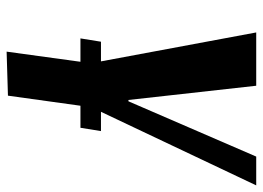

<svg xmlns="http://www.w3.org/2000/svg" viewBox="-127 -413 794 580"><g transform="rotate(90 270.0 -123.0)"><path d="M540 -500 304 -2 269 250 136 254 171 -1 78 -500H239L282 -114H286L453 -500ZM376 -31 366 31H96L106 -31Z"/></g></svg>

Font: Arsenal SC
Style: Bold Italic
Weight: 700
Italic angle: -9.10001°
Designer: Andrij Shevchenko
Foundry: Stairsfor
Version: Version 2.001; ttfautohint (v1.8.4.7-5d5b)